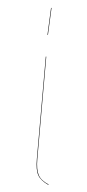

<svg xmlns="http://www.w3.org/2000/svg" viewBox="-53 -748 357 784"><g transform="rotate(5 126.0 -356.5)"><path d="M122 -97Q122 -54 133.5 -32.5Q145 -11 177 2L176 4Q143 -11 131.5 -32Q120 -53 120 -97V-517H122ZM126 -717 121 -606H119L124 -717Z"/></g></svg>

Font: FiraGO Two
Style: Regular
Weight: 100
Designer: bBox Type
Foundry: bBox Type GmbH
Version: Version 1.001